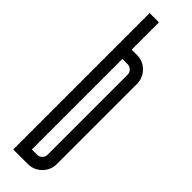

<svg xmlns="http://www.w3.org/2000/svg" viewBox="-250 -712 711 711"><g transform="rotate(45 105.5 -357.0)"><path d="M77.9 -48.7Q77.9 -48.7 105.4 -48.7Q116.6 -48.7 124.7 -56.6Q132.9 -64.6 132.9 -76.2V-495.2Q132.9 -506.5 124.7 -514.6Q116.6 -522.7 105.4 -522.7H77.9ZM181.6 -495.2Q181.6 -495.2 181.6 -76.2Q181.6 -44.6 159.3 -22.3Q137 0 105.4 0H29.2V-714.3H77.9V-571.4H105.4Q137 -571.4 159.3 -549.1Q181.6 -526.9 181.6 -495.2Z"/></g></svg>

Font: Marapfhont
Style: Book
Weight: 400
Version: Version 0.15